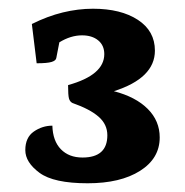

<svg xmlns="http://www.w3.org/2000/svg" viewBox="-20 -763 425 440"><path d="M181 -343Q103 -343 70.5 -367Q38 -391 38 -419Q38 -448 57.5 -461.5Q77 -475 100 -475Q101 -440 119.5 -421Q138 -402 169 -402Q226 -402 226 -453Q226 -478 206 -495.5Q186 -513 146 -527Q140 -530 138 -537.5Q136 -545 136 -568Q219 -591 219 -639Q219 -659 205 -670.5Q191 -682 168 -682Q142 -682 116 -666L109 -630Q108 -624 98 -621Q88 -618 64 -618L53 -708Q89 -726 124 -734.5Q159 -743 193 -743Q257 -743 296 -717.5Q335 -692 335 -647Q335 -584 241 -554Q291 -541 318.5 -513.5Q346 -486 346 -448Q346 -400 301 -371.5Q256 -343 181 -343Z"/></svg>

Font: Petrona
Style: Bold
Weight: 700
Designer: Ringo R. Seeber
Foundry: Ringo R. Seeber
Version: Version 2.001; ttfautohint (v1.8.3)